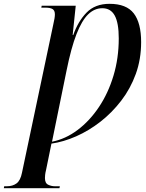

<svg xmlns="http://www.w3.org/2000/svg" viewBox="-90 -744 763 1004"><path d="M-70 240 -68 230H-54Q-24 230 -3.5 215Q17 200 25 159L189 -618Q193 -635 195 -647.5Q197 -660 197 -669Q197 -689 185 -696.5Q173 -704 147 -704H126L128 -714H306L290 -561H293Q318 -632 362.5 -678Q407 -724 483 -724Q571 -724 609.5 -674Q648 -624 648 -524Q648 -434 620 -357Q592 -280 543.5 -217Q495 -154 434.5 -107Q374 -60 308 -31Q242 -2 179 7L151 144Q147 160 146 170.5Q145 181 145 187Q145 214 162 222Q179 230 197 230H223L221 240ZM182 -3Q253 -17 316 -64.5Q379 -112 427.5 -184.5Q476 -257 503.5 -348.5Q531 -440 531 -543Q531 -624 510 -662.5Q489 -701 445 -701Q404 -701 371 -669Q338 -637 310 -565.5Q282 -494 258 -375Z"/></svg>

Font: Noto Serif Display Condensed SemiBold
Style: Italic
Weight: 600
Width: 3
Italic angle: -12°
Designer: Monotype Design Team
Foundry: Monotype Imaging Inc.
Version: Version 2.009